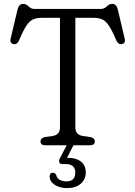

<svg xmlns="http://www.w3.org/2000/svg" viewBox="-20 -746 695 986"><path d="M157 -700H498Q515 -700 528 -713Q541 -726 556 -726Q578 -726 584.5 -699L620 -549Q626.5 -523.5 605.5 -519.5Q587.5 -516 577 -539Q555.5 -590.5 538.8 -615Q522 -639.5 504 -647Q486 -654.5 460 -654.5H367V-91.5Q367 -54 405 -47.5L445 -42Q467 -36.5 467 -20Q467 0 442 0H213.5Q188 0 188 -20Q188 -36.5 210 -42L250 -47.5Q288 -54 288 -91.5V-654.5H195Q169.5 -654.5 151.2 -647Q133 -639.5 116.2 -615Q99.5 -590.5 78 -539Q68 -516 50 -519.5Q28.5 -523.5 35 -549L70.5 -699Q77.5 -726 99.5 -726Q114 -726 127 -713Q140 -700 157 -700ZM327 -8.5H361.5L324 65Q327 64.5 331 64.5Q371.5 64.5 396 84.2Q420.5 104 420.5 139.5Q420.5 175.5 394.5 197.8Q368.5 220 324.5 220Q287 220 261 203Q235 186 235 160.5Q235 141 251 141Q264 141 269 154Q273.5 171.5 288.5 178.5Q303.5 185.5 321.5 185.5Q366.5 185.5 366.5 140Q366.5 120 354.8 108.2Q343 96.5 319.5 96.5H300.5Q288 96.5 284.8 88Q281.5 79.5 286.5 69Z"/></svg>

Font: Fraunces 9pt S100 Light
Style: Regular
Weight: 300
Version: Version 1.000; ttfautohint (v1.8.3)